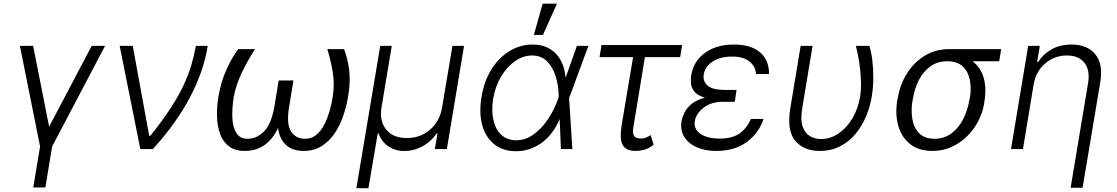

<svg xmlns="http://www.w3.org/2000/svg" viewBox="-20 -788 5906 1015"><path d="M85.2 -545.5H155.2L239.7 -118.3L464.8 -545.5H535.5L255.7 -13.8L219.8 203.1H155.9L191.8 -13.8Z M721.9 0 612.6 -545.5H681.8L768.8 -70H774.5Q837.7 -148.8 879.8 -213.1Q921.9 -277.3 948.2 -332.6Q974.4 -387.8 990.1 -439.6Q1005.7 -491.5 1015.6 -545.5H1078.1Q1057.2 -411.9 984.2 -273.4Q911.2 -134.9 788 0Z M1710.2 -528.4H1798.7Q1817.1 -483.7 1825.6 -420.5Q1834.2 -357.2 1820 -277Q1811.1 -221.9 1792.8 -170.5Q1774.5 -119 1745.7 -78.3Q1717 -37.6 1677.2 -13.8Q1637.4 9.9 1585.6 9.9Q1526.3 9.9 1492 -21.5Q1457.7 -52.9 1449.9 -111.9Q1422.9 -52.9 1378.6 -21.5Q1334.2 9.9 1273.8 9.9Q1222.7 9.9 1191.1 -13.8Q1159.4 -37.6 1144.2 -78.3Q1128.9 -119 1127.3 -170.5Q1125.7 -221.9 1134.6 -277Q1148.4 -356.5 1177 -419.9Q1205.6 -483.3 1239 -528.4H1328.1Q1289.4 -468.4 1258.9 -405.2Q1228.3 -342 1215.9 -277Q1206 -215.2 1208.3 -164.8Q1210.6 -114.3 1229.8 -84.3Q1248.9 -54.3 1288.4 -54.3Q1337 -54.3 1375.9 -93.4Q1414.8 -132.5 1430.8 -226.2L1453.1 -362.6H1531.2L1508.9 -226.2Q1492.9 -132.5 1518.3 -93.4Q1543.7 -54.3 1592.3 -54.3Q1632.8 -54.3 1661.9 -84Q1691.1 -113.6 1710 -164.2Q1729 -214.8 1739 -277Q1749.3 -342 1739.2 -405.2Q1729 -468.4 1710.2 -528.4Z M1864 207 1990.1 -545.5H2051.1L1996.8 -220.2Q1985.1 -148.4 2021.5 -103.3Q2057.9 -58.2 2130.7 -58.2Q2203.5 -58.2 2254.4 -103.3Q2305.4 -148.4 2317.1 -220.2L2371.8 -545.5H2433.2L2342.3 0H2278.8L2293 -82.4H2288.7Q2256.7 -37.3 2211.3 -13.3Q2165.8 10.7 2118.3 10.3Q2072.1 10.7 2034.8 -13.3Q1997.5 -37.3 1981.2 -82.4H1976.9L1927.6 207Z M2706 11.4Q2637.4 10.7 2592.2 -25.9Q2546.9 -62.5 2529.1 -127Q2511.4 -191.4 2525.6 -275.9Q2538.7 -357.6 2577.2 -419.9Q2615.8 -482.2 2672.4 -517.4Q2729 -552.6 2796.2 -552.6Q2869.7 -552.6 2915.7 -507.3Q2961.6 -462 2970.2 -378.2H2970.5L3029.8 -545.5H3090.6L2989.3 -271.3L2988.6 -268.5L3005.7 0H2945.3L2938.6 -158.4Q2900.6 -71.4 2838.6 -29.5Q2776.6 12.4 2706 11.4ZM2933.6 -275.2 2933.2 -287.3Q2932.5 -335.6 2918 -383.3Q2903.4 -431.1 2872.7 -462.9Q2842 -494.7 2792.6 -494.7Q2745.4 -494.7 2702.6 -464.8Q2659.8 -435 2629.1 -383.5Q2598.4 -332 2587.4 -267.4Q2577.1 -204.2 2588.2 -154.1Q2599.4 -104 2630.1 -75.3Q2660.9 -46.5 2708.5 -46.5Q2757.8 -46.5 2800.6 -77.2Q2843.4 -108 2876.6 -157.7Q2909.8 -207.4 2929.7 -263.8ZM2802.2 -603.3 2848.7 -768.5H2924.4L2850.1 -603.3Z M3585.9 -550.1 3575.6 -485.8H3389.2L3329.2 -121.1Q3323.2 -88.4 3329.4 -74.9Q3335.6 -61.4 3347.3 -58.6Q3359 -55.8 3369.3 -55.8Q3372.2 -55.8 3373.2 -55.8Q3384.9 -56.1 3398.4 -62.1Q3411.9 -68.2 3419.4 -74.2L3435.4 -22.7Q3408 -1.8 3384.4 4.1Q3360.8 9.9 3338.8 9.9Q3290.8 9.9 3272.5 -20.6Q3254.3 -51.1 3266.3 -126.4L3326.7 -485.8H3149.5L3159.8 -550.1Z M3866.1 -260.3H3865.8L3864.3 -250H3802.6Q3739.3 -249.6 3699.8 -218.9Q3660.2 -188.2 3653.1 -148.1Q3646.3 -105.5 3683.1 -80.4Q3719.8 -55.4 3785.2 -55.4Q3848.4 -55.4 3887.3 -81Q3926.1 -106.5 3949.9 -159.4H4016.3Q3992.2 -84.9 3928.3 -37.5Q3864.3 9.9 3766.3 9.9Q3706 9.9 3661.9 -10.1Q3617.9 -30.2 3596.6 -65.7Q3575.3 -101.2 3583.1 -147.7Q3586.6 -167.6 3598 -191.8Q3609.4 -215.9 3634.9 -237.6Q3660.5 -259.2 3706.3 -271.7Q3667.3 -283.4 3651.1 -303.4Q3634.9 -323.5 3632.8 -346.8Q3630.7 -370 3634.2 -391Q3647.4 -466.6 3708.3 -509.6Q3769.2 -552.6 3858.7 -552.6Q3949.9 -552.6 3997.9 -511.5Q4045.8 -470.5 4045.5 -396.7H3976.9Q3973.7 -437.5 3941.6 -463.2Q3909.4 -489 3850.1 -489Q3790.1 -489 3748.9 -463.6Q3707.7 -438.2 3700.3 -394.9Q3694.6 -357.6 3721.2 -335Q3747.9 -312.5 3812.1 -312.5H3873.6Z M4212.7 -545.5H4275.6L4220.5 -213.1Q4210.9 -153.8 4223.4 -118.6Q4235.8 -83.5 4262.1 -68.2Q4288.4 -52.9 4320 -52.9Q4369.3 -52.9 4412.5 -82Q4455.6 -111.2 4486 -161.9Q4516.3 -212.7 4527 -277Q4533 -316.4 4531.2 -363.5Q4529.5 -410.5 4522.4 -457.7Q4515.3 -505 4504.6 -545.5H4575.6Q4585.9 -515.6 4591.4 -470.2Q4596.9 -424.7 4596.6 -373.9Q4596.2 -323.2 4588.4 -277Q4579.5 -222.7 4557.7 -171.3Q4535.9 -120 4501.6 -79Q4467.3 -38 4420.3 -14Q4373.2 9.9 4313.6 9.9Q4228.7 9.9 4183.8 -44Q4138.8 -98 4157.7 -214.5Z M4723.4 -258.5 4726.2 -269.9Q4738.3 -343 4775.6 -401.5Q4812.9 -459.9 4869.9 -494.1Q4926.8 -528.4 4997.5 -528.4Q4998.9 -528.4 5000.4 -528.4H5272.7L5262.1 -464.1H5121.4Q5164.8 -431.1 5180.4 -376.1Q5196 -321 5183.6 -248.6L5182.2 -238.6Q5174.4 -192.1 5151.5 -147.7Q5128.6 -103.3 5092.7 -67.8Q5056.8 -32.3 5010.5 -11.2Q4964.1 9.9 4909.4 9.9Q4837.7 9.9 4792.3 -25.6Q4746.8 -61.1 4729 -122Q4711.3 -182.9 4723.4 -258.5ZM4807.2 -269.9 4804.3 -258.5Q4795.1 -204.2 4803.3 -157.7Q4811.4 -111.2 4839.8 -82.9Q4868.3 -54.7 4919.7 -54.3Q4971.9 -54.7 5009.9 -82.9Q5047.9 -111.2 5071.6 -157.7Q5095.2 -204.2 5104.4 -258.5L5107.2 -269.9Q5115.8 -321.7 5106.9 -365.9Q5098 -410.2 5069.1 -437.1Q5040.1 -464.1 4987.2 -464.1Q4935.7 -464.1 4898.4 -437.1Q4861.2 -410.2 4838.2 -365.9Q4815.3 -321.7 4807.2 -269.9Z M5444.2 -340.9 5387.8 0H5324.6L5415.5 -545.5H5476.9L5462.7 -459.9H5468.4Q5494 -501.8 5539.2 -527.2Q5584.5 -552.6 5644.5 -552.6Q5727.3 -552.6 5769.9 -501.4Q5812.5 -450.3 5796.5 -353.3L5703.1 204.5H5639.9L5732.2 -349.4Q5743.3 -416.2 5713.2 -455.4Q5683.2 -494.7 5620 -494.7Q5556.1 -494.7 5506.4 -453.5Q5456.7 -412.3 5444.2 -340.9Z"/></svg>

Font: Inter UI Light
Style: Italic
Weight: 300
Italic angle: 9.39999°
Designer: Rasmus Andersson
Foundry: rsms
Version: 3.2;8d6f07862